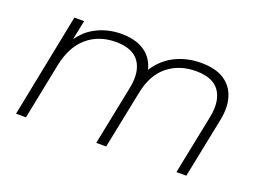

<svg xmlns="http://www.w3.org/2000/svg" viewBox="-84 -718 1231 909"><g transform="rotate(20 532.0 -263.0)"><path d="M796 -526Q867 -526 910.5 -498.5Q954 -471 970 -420.5Q986 -370 972 -302L911 0H861L922 -302Q938 -385 904.5 -433Q871 -481 786 -481Q702 -481 644 -434.5Q586 -388 567 -296L507 0H457L518 -302Q534 -385 500.5 -433Q467 -481 382 -481Q296 -481 238 -431Q180 -381 160 -284L103 0H53L157 -522H206L186 -424Q217 -468 260 -492Q320 -526 395 -526Q451 -526 490.5 -507Q530 -488 551 -453Q563 -433 569 -409Q602 -460 651 -489Q715 -526 796 -526Z"/></g></svg>

Font: Montserrat Thin Light
Style: Italic
Weight: 300
Italic angle: -11.3°
Version: Version 9.000